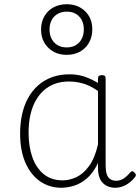

<svg xmlns="http://www.w3.org/2000/svg" viewBox="-20 -870 663 907"><path d="M269 17Q214 17 170 -13Q126 -43 100.5 -100.5Q75 -158 75 -239Q75 -288 84.5 -330.5Q94 -373 113 -407.5Q132 -442 160.5 -467Q189 -492 226 -505.5Q263 -519 309 -519Q344 -519 376 -509Q408 -499 443 -478V-500Q443 -508 447.5 -511.5Q452 -515 461 -515Q471 -515 475 -511.5Q479 -508 479 -500V-88Q479 -64 484 -48Q489 -32 500.5 -24Q512 -16 529 -16Q540 -16 551 -20Q562 -24 573 -33Q584 -42 595 -55Q600 -61 605 -61Q610 -61 615 -55Q620 -51 621.5 -46Q623 -41 619 -35Q608 -20 592.5 -8Q577 4 559.5 10.5Q542 17 525 17Q506 17 491 11Q476 5 465 -6.5Q454 -18 448.5 -35.5Q443 -53 443 -76Q443 -82 443 -88.5Q443 -95 443 -100Q420 -52 389.5 -26.5Q359 -1 327.5 8Q296 17 269 17ZM115 -243Q115 -178 133 -127Q151 -76 187 -47Q223 -18 276 -18Q309 -18 341.5 -33.5Q374 -49 401 -86Q428 -123 443 -188V-440Q406 -466 372.5 -475.5Q339 -485 305 -485Q270 -485 240.5 -474.5Q211 -464 188 -444Q165 -424 148.5 -394.5Q132 -365 123.5 -327Q115 -289 115 -243ZM295 -611Q242 -611 208 -644.5Q174 -678 174 -731Q174 -766 189.5 -793Q205 -820 232.5 -835Q260 -850 295 -850Q348 -850 382 -817Q416 -784 416 -731Q416 -696 400.5 -668.5Q385 -641 358 -626Q331 -611 295 -611ZM295 -646Q320 -646 338 -656.5Q356 -667 366 -686.5Q376 -706 376 -731Q376 -769 354 -792Q332 -815 295 -815Q271 -815 252.5 -804.5Q234 -794 224 -775Q214 -756 214 -731Q214 -693 236 -669.5Q258 -646 295 -646Z"/></svg>

Font: Playwrite BE WAL Thin
Style: Regular
Weight: 250
Version: Version 1.002